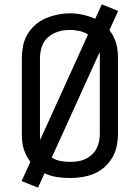

<svg xmlns="http://www.w3.org/2000/svg" viewBox="-20 -807 640 879"><path d="M154 52 79 22 119 -66Q108 -80 100.5 -95.5Q93 -111 88 -127Q83 -143 81.5 -160.5Q80 -178 80 -195V-540Q80 -568 85.5 -596.5Q91 -625 105.5 -649.5Q120 -674 141.5 -693Q163 -712 189 -723Q215 -734 243.5 -740Q272 -746 300 -746Q330 -746 359.5 -739.5Q389 -733 416 -721L446 -787L521 -757L481 -669Q492 -655 499.5 -639.5Q507 -624 512 -608Q517 -592 518.5 -574.5Q520 -557 520 -540V-195Q520 -167 514.5 -139Q509 -111 494.5 -86Q480 -61 458.5 -42Q437 -23 411 -12Q385 -1 356.5 3.5Q328 8 300 8Q270 8 240.5 3.5Q211 -1 184 -14ZM164 -167 383 -649Q364 -661 342 -665.5Q320 -670 298 -670Q280 -670 262.5 -666.5Q245 -663 229 -655.5Q213 -648 199.5 -636Q186 -624 178 -608.5Q170 -593 166.5 -575.5Q163 -558 163 -540V-195Q163 -188 163 -181Q163 -174 164 -167ZM300 -66Q318 -66 336 -68.5Q354 -71 370 -78.5Q386 -86 399.5 -98Q413 -110 421.5 -126Q430 -142 433.5 -159.5Q437 -177 437 -195V-540Q437 -547 437 -554Q437 -561 436 -568Q436 -568 436 -568Q436 -568 436 -568L217 -86Q235 -74 256.5 -70Q278 -66 300 -66Z"/></svg>

Font: Zed Mono Extended
Style: Regular
Weight: 400
Width: 7
Monospace: yes
Designer: Belleve Invis
Foundry: Belleve Invis
Version: Version 1.0.0; ttfautohint (v1.8.4)